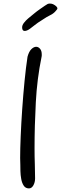

<svg xmlns="http://www.w3.org/2000/svg" viewBox="-20 -1042 339 1067"><path d="M141 5Q122 5 112 -10Q102 -25 98 -47Q94 -69 93.5 -91Q93 -113 93 -126Q93 -134 92.5 -144Q92 -154 92 -164Q92 -214 95 -285.5Q98 -357 103.5 -436.5Q109 -516 116.5 -592Q124 -668 133 -727Q141 -756 154.5 -769Q168 -782 181 -782Q193 -782 202.5 -771Q212 -760 212 -740Q212 -736 212 -733Q212 -730 211 -726Q186 -605 179 -473Q172 -341 172 -219Q172 -169 173.5 -130.5Q175 -92 175 -51Q175 -29 165.5 -12Q156 5 141 5ZM117 -870Q103 -870 103 -890Q103 -902 113 -915Q123 -928 136.5 -939.5Q150 -951 159 -958Q166 -964 173 -969.5Q180 -975 185 -979Q190 -983 203 -992Q216 -1001 229 -1010Q242 -1019 245 -1020Q250 -1022 252.5 -1022Q255 -1022 259 -1022Q272 -1022 285.5 -1012.5Q299 -1003 299 -995Q299 -991 293 -985L287 -978Q285 -975 281.5 -972.5Q278 -970 276 -968Q272 -964 255 -955.5Q238 -947 222 -936L191 -916Q174 -904 171 -901Q164 -895 147 -882.5Q130 -870 117 -870Z"/></svg>

Font: Fuzzy Bubbles
Style: Regular
Weight: 400
Designer: Robert E. Leuschke
Foundry: Robert E. Leuschke
Version: Version 1.010; ttfautohint (v1.8.3)